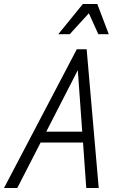

<svg xmlns="http://www.w3.org/2000/svg" viewBox="-62 -935 589 955"><path d="M-42 0 320 -690H369L429 0H367L351 -226H140L24 0ZM168 -280H347L325 -586ZM228 -765 350 -915H422L479 -765H427L380 -869L285 -765Z"/></svg>

Font: Radio Canada Condensed Light
Style: Italic
Weight: 300
Width: 3
Italic angle: -12°
Designer: Charles Daoud, Etienne Aubert Bonn, Alexandre Saumier Demers, Jacques Le Bailly
Foundry: Radio-Canada
Version: Version 2.104; ttfautohint (v1.8.4.7-5d5b);gftools[0.9.28.de